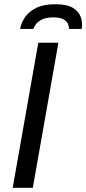

<svg xmlns="http://www.w3.org/2000/svg" viewBox="-20 -888 408 908"><path d="M40.1 0 161.1 -686H256.2L135.2 0ZM75 -751.2Q80.1 -779 97.8 -805.8Q115.5 -832.6 150.6 -850.3Q185.6 -868 241.2 -868Q297.4 -868 325.6 -850.3Q353.8 -832.6 362.4 -805.8Q371 -779 366.5 -751.2H306.2Q306.7 -762.2 301.4 -774.9Q296.1 -787.5 280.3 -796.6Q264.4 -805.8 231.9 -805.8Q200.4 -805.8 180.6 -796.6Q160.8 -787.5 151 -774.9Q141.2 -762.2 137.8 -751.2Z"/></svg>

Font: Archivo Variable SemiBold
Style: Italic
Weight: 600
Italic angle: -10°
Designer: Hector Gatti
Foundry: Omnibus-Type
Version: Version 2.001